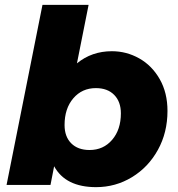

<svg xmlns="http://www.w3.org/2000/svg" viewBox="-20 -762 735 791"><path d="M670 -305Q670 -216 630.5 -144.5Q591 -73 523.5 -32Q456 9 376 9Q250 9 203 -77L188 0H7L155 -742H345L297 -501Q358 -551 441 -551Q501 -551 553.5 -521.5Q606 -492 638 -436Q670 -380 670 -305ZM478 -295Q478 -343 450.5 -371Q423 -399 375 -399Q318 -399 282 -357Q246 -315 246 -247Q246 -199 273.5 -171.5Q301 -144 349 -144Q406 -144 442 -186Q478 -228 478 -295Z"/></svg>

Font: Idrija
Style: Italic
Weight: 800
Italic angle: -11.3°
Designer: Julieta Ulanovsky
Foundry: Julieta Ulanovsky
Version: Version 7.200